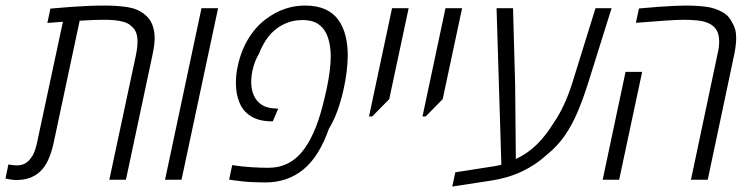

<svg xmlns="http://www.w3.org/2000/svg" viewBox="-64 -660 2755 705"><path d="M-3.9 1Q-12.7 1 -22.7 -0.5Q-32.7 -2 -43.9 -4.4L-33.2 -56.2Q-15.1 -52.7 -1.5 -52.7Q14.6 -52.7 27.6 -59.6Q40.5 -66.4 49.8 -80.1Q57.6 -89.8 62.5 -103Q67.4 -116.2 71.3 -132.8L167 -580.1Q152.8 -579.1 138.7 -577.9Q124.5 -576.7 109.9 -575.7L121.1 -628.4Q162.6 -632.3 198 -634.8Q233.4 -637.2 263.7 -638.4Q293.9 -639.6 321.3 -639.6Q364.7 -639.6 402.8 -634Q440.9 -628.4 466.8 -607.4Q487.3 -591.3 495.6 -568.4Q503.9 -545.4 503.9 -521Q503.9 -507.3 501.7 -491.2Q499.5 -475.1 495.6 -457L398.4 0H337.4L435.1 -457.5Q440.9 -485.8 440.9 -507.3Q440.9 -527.3 435.8 -540.3Q430.7 -553.2 420.4 -562Q410.2 -573.2 393.3 -578.6Q376.5 -584 357.4 -585.7Q338.4 -587.4 320.8 -587.4Q305.2 -587.4 282 -586.7Q258.8 -585.9 228.5 -584L132.3 -132.3Q124.5 -98.1 113 -73Q101.6 -47.9 84.7 -31.5Q67.9 -15.1 45.9 -7.1Q23.9 1 -3.9 1Z M542 0 675.8 -629.9H736.8L602.5 0Z M911.1 9.8Q890.1 9.8 869.1 9Q848.1 8.3 828.9 6.3Q809.6 4.4 793.9 2L777.3 -0.5L788.6 -53.7Q822.8 -48.3 858.2 -46.1Q893.6 -43.9 921.4 -43.9Q957.5 -43.9 987.1 -57.1Q1016.6 -70.3 1040.5 -97.2Q1065.9 -126.5 1086.2 -170.7Q1106.4 -214.8 1121.6 -275.4Q1129.4 -305.2 1136 -336.4Q1142.6 -367.7 1146.5 -397.5Q1150.4 -427.2 1150.4 -452.6Q1150.4 -490.7 1140.6 -521Q1130.9 -551.3 1108.4 -568.8Q1085.9 -586.4 1046.4 -586.4Q1011.7 -586.4 982.7 -573.2Q953.6 -560.1 932.1 -537.6Q918 -522.5 906.2 -502.7Q894.5 -482.9 886.7 -462.4Q873 -439.5 865.7 -411.9Q858.4 -384.3 858.4 -358.4Q858.4 -332 867.7 -310.3Q877 -288.6 896.7 -275.4Q916.5 -262.2 948.7 -261.7L957.5 -260.7L937.5 -214.4H931.6Q884.8 -215.3 856.2 -233.9Q827.6 -252.4 814.9 -284.2Q802.2 -315.9 802.2 -354.5Q802.2 -369.6 803.7 -385.3Q805.2 -400.9 809.6 -419.9Q821.8 -476.1 849.4 -520.3Q877 -564.5 915 -591.8Q980 -639.6 1055.7 -639.6Q1099.6 -639.6 1129.9 -626Q1160.2 -612.3 1178.2 -587.2Q1196.3 -562 1204.6 -528.8Q1212.9 -495.6 1212.9 -456.5Q1212.9 -431.6 1209 -397.9Q1205.1 -364.3 1196.5 -326.9Q1188 -289.6 1175 -253.4Q1162.1 -217.3 1143.6 -187Q1107.9 -85 1049.8 -37.6Q991.7 9.8 911.1 9.8Z M1291 -232.4 1375.5 -629.9H1436.5L1365.2 -295.9L1302.7 -232.4Z M1487.3 -232.4 1571.8 -629.9H1632.8L1561.5 -295.9L1499 -232.4Z M1596.7 24.9 1607.9 -27.3 1739.7 -47.9Q1753.9 -49.8 1767.8 -53Q1781.7 -56.2 1795.9 -60.1L1777.8 -27.3L1759.3 -629.9H1819.8L1827.6 -345.7L1830.1 -76.2Q1873.5 -96.2 1907.5 -129.9Q1941.4 -163.6 1968.8 -208.5Q1988.3 -236.3 2005.9 -273.7Q2023.4 -311 2037.1 -354.5L2122.6 -629.9H2181.6L2095.7 -355.5Q2077.6 -298.3 2057.4 -250Q2037.1 -201.7 2009.8 -162.1Q1982.4 -122.6 1943.4 -91.3Q1903.8 -54.7 1852.1 -30.3Q1800.3 -5.9 1737.8 3.4Z M2473.1 0 2569.8 -457.5Q2573.2 -471.7 2575 -484.1Q2576.7 -496.6 2576.7 -507.8Q2576.7 -533.7 2566.9 -550Q2557.1 -566.4 2536.6 -575.2Q2519 -583 2494.1 -585.2Q2469.2 -587.4 2448.7 -587.4Q2424.8 -587.4 2380.9 -584.5Q2336.9 -581.5 2271 -576.2L2282.2 -628.9Q2322.3 -632.8 2354.5 -635Q2386.7 -637.2 2411.4 -638.4Q2436 -639.6 2453.1 -639.6Q2494.6 -639.6 2528.1 -635.3Q2561.5 -630.9 2588.4 -615.7Q2601.1 -608.9 2609.9 -599.1Q2618.7 -589.4 2624.5 -577.1Q2631.3 -566.4 2635.3 -552.5Q2639.2 -538.6 2639.2 -520.5Q2639.2 -507.3 2637.2 -491.2Q2635.3 -475.1 2631.3 -456.5L2534.7 0ZM2148.9 0 2232.9 -396H2293.9L2209.5 0Z"/></svg>

Font: Open Sans SemiCondensed Light
Style: Italic
Weight: 300
Width: 4
Italic angle: -12°
Designer: Monotype Design Team
Foundry: Monotype Imaging Inc.
Version: Version 3.000